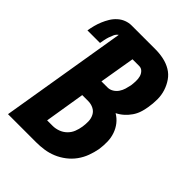

<svg xmlns="http://www.w3.org/2000/svg" viewBox="-228 -838 940 940"><g transform="rotate(45 242.5 -367.5)"><path d="M0 0 109 -658Q98 -650 92.5 -638Q87 -626 83 -614Q79 -602 76.5 -589.5Q74 -577 72 -565H-15Q-12 -584 -7 -603Q-2 -622 5.5 -640Q13 -658 23.5 -675.5Q34 -693 49.5 -707Q65 -721 83.5 -728Q102 -735 121 -735H286Q315 -735 343 -729Q371 -723 394.5 -709Q418 -695 433.5 -672.5Q449 -650 457.5 -623.5Q466 -597 466 -568Q466 -539 461 -510Q458 -490 451.5 -470Q445 -450 433 -432.5Q421 -415 405 -400.5Q389 -386 369 -376Q391 -363 406.5 -343.5Q422 -324 430.5 -299.5Q439 -275 439.5 -248Q440 -221 436 -194Q431 -167 421 -140Q411 -113 394 -89.5Q377 -66 353.5 -48Q330 -30 303.5 -19Q277 -8 249.5 -4Q222 0 195 0ZM210 -437H253Q268 -437 282 -445.5Q296 -454 305 -467.5Q314 -481 318.5 -496Q323 -511 326 -526Q328 -541 328.5 -556.5Q329 -572 325.5 -586Q322 -600 312 -610.5Q302 -621 287 -621H241ZM157 -114H195Q214 -114 233.5 -121Q253 -128 268 -142.5Q283 -157 290.5 -176Q298 -195 301 -215Q304 -234 303.5 -253.5Q303 -273 294.5 -289.5Q286 -306 269 -314.5Q252 -323 232 -323H191Z"/></g></svg>

Font: Iosevka Heavy
Style: Italic
Weight: 900
Italic angle: -9°
Monospace: yes
Designer: Belleve Invis
Foundry: Belleve Invis
Version: Version 32.5.0; ttfautohint (v1.8.4)